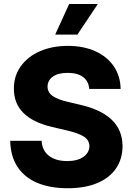

<svg xmlns="http://www.w3.org/2000/svg" viewBox="-20 -951 678 980"><path d="M325.2 -579.1Q275.9 -579.1 249.3 -559.6Q222.7 -540 222.7 -508.8Q222.7 -478.5 250 -460.2Q277.3 -441.9 328.1 -430.7L389.6 -416Q494.1 -392.6 549.6 -340.3Q605 -288.1 605.5 -205.1Q605 -138.7 571.5 -90.3Q538.1 -42 475.3 -16.1Q412.6 9.8 325.2 9.8Q236.3 9.8 171.1 -17.3Q106 -44.4 69.8 -98.6Q33.7 -152.8 32.2 -232.4H192.4Q195.3 -182.1 230.2 -155.5Q265.1 -128.9 323.2 -128.9Q375 -128.9 405.3 -149.9Q435.5 -170.9 436.5 -205.1Q436 -235.4 408.7 -253.4Q381.3 -271.5 321.3 -285.2L247.1 -302.7Q50.8 -348.1 50.8 -498Q50.3 -562.5 85.7 -612.3Q121.1 -662.1 183.8 -689.5Q246.6 -716.8 326.2 -716.8Q406.7 -716.8 467.3 -689.2Q527.8 -661.6 561.3 -611.8Q594.7 -562 595.7 -497.1H435.5Q432.6 -536.1 404.3 -557.6Q376 -579.1 325.2 -579.1ZM333 -930.7H479.5L375 -774.4H261.7Z"/></svg>

Font: Pretendard GOV ExtraBold
Style: Regular
Weight: 800
Designer: Base glyphs from Inter by Rasmus Andersson; Hangeul glyphs from Noto Sans CJK(Source Han Sans) by Jang Soo-young and Kan
Foundry: Kil Hyung-jin
Version: Version 1.309